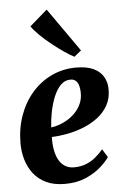

<svg xmlns="http://www.w3.org/2000/svg" viewBox="-59 -900 615 952"><g transform="rotate(-5 249.0 -423.5)"><path d="M448.5 -102.5Q435 -81.5 405 -54.8Q375 -28 330 -8.2Q285 11.5 226 11.5Q171 11.5 132.2 -7Q93.5 -25.5 69.5 -57Q45.5 -88.5 34.2 -127.5Q23 -166.5 23 -207.5Q23 -282.5 46 -346.5Q69 -410.5 110.5 -458Q152 -505.5 208.2 -532Q264.5 -558.5 330 -558.5Q382.5 -558.5 415.8 -543Q449 -527.5 465 -500.5Q481 -473.5 481.5 -440Q482.5 -393 462.8 -357.8Q443 -322.5 410 -297.8Q377 -273 337 -257.5Q297 -242 256 -234.5Q215 -227 180.5 -226Q179.5 -190 185 -160.8Q190.5 -131.5 202.5 -110.5Q214.5 -89.5 233.2 -78Q252 -66.5 277.5 -66.5Q312.5 -66.5 339.8 -78Q367 -89.5 387.8 -107.5Q408.5 -125.5 423.5 -143.5ZM297.5 -501.5Q268.5 -501.5 247.8 -480Q227 -458.5 213 -423.8Q199 -389 191.2 -349.5Q183.5 -310 181.5 -273.5Q200.5 -275.5 222.8 -283.2Q245 -291 266.5 -304.5Q288 -318 305.5 -337Q323 -356 333.2 -380.5Q343.5 -405 342.5 -434.5Q341.5 -469 330 -485.2Q318.5 -501.5 297.5 -501.5ZM327 -612.5Q309.5 -621 281 -640.2Q252.5 -659.5 221 -684.5Q189.5 -709.5 163 -735.2Q136.5 -761 122.5 -781.5L210 -857.5L362 -641Z"/></g></svg>

Font: Merriweather 48pt ExtraBold
Style: Italic
Weight: 800
Italic angle: -7.8°
Version: Version 2.101